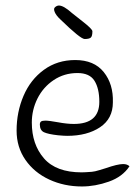

<svg xmlns="http://www.w3.org/2000/svg" viewBox="-20 -674 488 694"><path d="M40 -202Q40 -269 65 -327.5Q90 -386 138.5 -421.5Q187 -457 252 -457Q320 -457 355 -413.5Q390 -370 388 -304Q388 -245 341.5 -214Q295 -183 223 -183Q212 -183 190 -185Q154 -189 139 -196Q124 -203 124 -224Q124 -231 128 -234.5Q132 -238 144 -238Q157 -238 190 -232Q222 -226 247 -226Q339 -226 339 -306Q339 -354 321.5 -382Q304 -410 260 -410Q212 -410 174 -384.5Q136 -359 115.5 -318Q95 -277 95 -231Q95 -152 139 -101.5Q183 -51 275 -51Q286 -51 312 -53Q323 -54 339 -59Q355 -64 362 -66Q405 -81 425 -81Q440 -81 448 -73Q423 -35 373.5 -17.5Q324 0 276 0Q212 0 158 -25Q104 -50 72 -96Q40 -142 40 -202ZM198 -604Q183 -618 178 -630Q173 -642 178 -647Q185 -654 193 -654Q210 -654 240 -627Q242 -625 278 -597Q314 -569 314 -561Q314 -543 308 -538Q302 -533 286 -533Q271 -533 198 -604Z"/></svg>

Font: Indie Flower
Style: Regular
Weight: 400
Designer: Kimberly Geswein
Foundry: Kimberly Geswein
Version: Version 2.000